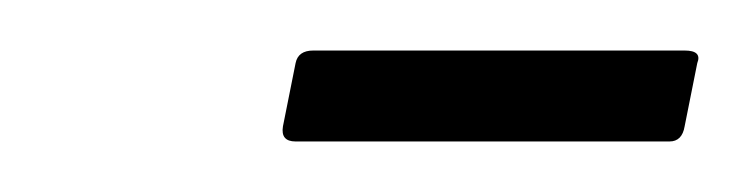

<svg xmlns="http://www.w3.org/2000/svg" viewBox="-20 -634 296 76"><path d="M97 -578Q91 -578 92 -584L97 -609Q98 -614 104 -614H251Q258 -614 256 -609L251 -584Q250 -578 245 -578Z"/></svg>

Font: Sofia Sans Condensed ExtraLight
Style: Italic
Weight: 250
Italic angle: -9°
Version: Version 4.100